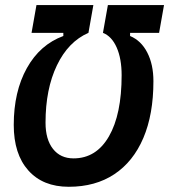

<svg xmlns="http://www.w3.org/2000/svg" viewBox="-20 -713 655 743"><path d="M121.1 -693.4H341.3L322.3 -585.9Q244.1 -551.8 200.2 -460Q156.2 -368.2 156.2 -238.3Q156.2 -173.3 185.1 -136.7Q213.9 -100.1 264.6 -100.1Q352.5 -100.1 401.6 -185.3Q450.7 -270.5 450.7 -421.9Q450.7 -485.8 431.6 -529.1Q412.6 -572.3 378.4 -585.9L397.5 -693.4H614.7L595.7 -585.9H483.4V-573.7Q526.4 -555.7 550 -509.5Q573.7 -463.4 573.7 -398.9Q573.7 -270.5 534.7 -179Q495.6 -87.4 422.4 -38.8Q349.1 9.8 246.1 9.8Q146 9.8 89.6 -53.5Q33.2 -116.7 33.2 -229.5Q33.2 -358.4 84 -449.5Q134.8 -540.5 225.1 -573.7V-585.9H102.1Z"/></svg>

Font: CaskaydiaCove NFP SemiBold
Style: Italic
Weight: 600
Italic angle: -10°
Designer: Aaron Bell
Foundry: Saja Typeworks
Version: Version 2111.001; VTT 6.35;Nerd Fonts 3.1.1